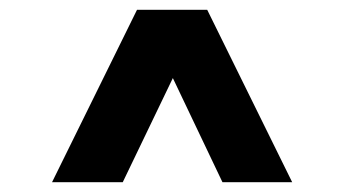

<svg xmlns="http://www.w3.org/2000/svg" viewBox="-20 -708 700 391"><path d="M86 -337H230L332 -549L433 -337H575L402 -688H259Z"/></svg>

Font: Archivo Black
Style: Regular
Weight: 900
Designer: Hector Gatti
Foundry: Omnibus-Type
Version: Version 2.001